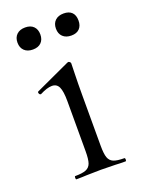

<svg xmlns="http://www.w3.org/2000/svg" viewBox="-113 -615 499 671"><g transform="rotate(-20 136.5 -280.0)"><path d="M53 -12Q80 -12 93.5 -17.5Q107 -23 112 -37Q117 -51 117 -81V-268Q117 -304 109.5 -320Q102 -336 84 -336Q66 -336 39 -322H38Q34 -322 32 -327Q30 -332 33 -334L163 -394L167 -395Q169 -395 172 -392.5Q175 -390 175 -387Q175 -380 174 -347Q173 -314 173 -269V-81Q173 -51 178 -37Q183 -23 196 -17.5Q209 -12 236 -12Q239 -12 239 -6Q239 0 236 0Q213 0 199 -1L145 -2L91 -1Q77 0 53 0Q51 0 51 -6Q51 -12 53 -12ZM23 -519Q23 -538 34.5 -549Q46 -560 66 -560Q86 -560 97 -549Q108 -538 108 -519Q108 -500 97 -489Q86 -478 66 -478Q46 -478 34.5 -489Q23 -500 23 -519ZM166 -519Q166 -538 177.5 -549Q189 -560 209 -560Q229 -560 239.5 -549.5Q250 -539 250 -519Q250 -500 239.5 -489Q229 -478 209 -478Q189 -478 177.5 -489Q166 -500 166 -519Z"/></g></svg>

Font: Cormorant
Style: Regular
Weight: 400
Designer: Christian Thalmann (Catharsis Fonts)
Foundry: Catharsis Fonts
Version: Version 4.000